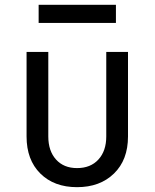

<svg xmlns="http://www.w3.org/2000/svg" viewBox="-20 -765 640 795"><path d="M299 10Q204 10 147 -46.5Q90 -103 90 -200V-550H180V-200Q180 -140 212 -104.5Q244 -69 299 -69Q355 -69 387.5 -104.5Q420 -140 420 -200V-550H510V-200Q510 -103 452 -46.5Q394 10 299 10ZM140 -670V-745H460V-670Z"/></svg>

Font: JetBrains Mono NL
Style: Regular
Weight: 400
Monospace: yes
Designer: Philipp Nurullin, Konstantin Bulenkov
Foundry: JetBrains
Version: Version 2.305; ttfautohint (v1.8.4.7-5d5b)